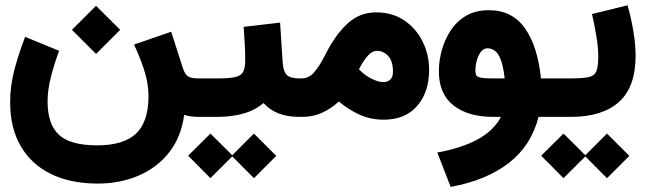

<svg xmlns="http://www.w3.org/2000/svg" viewBox="-20 -445 2458 731"><path d="M253.9 -331.5 345.7 -422.9 437.5 -331.5 345.7 -239.7ZM545.4 -78.1Q545.4 -127.9 528.6 -179.2Q511.7 -230.5 490.2 -275.4L631.8 -324.2L676.3 -185.5Q683.6 -163.1 695.1 -154.8Q706.5 -146.5 736.3 -146.5H755.9V0H738.3Q704.1 0 681.2 -7.8Q669.9 77.1 623.8 135.5Q577.6 193.8 507.1 223.9Q436.5 253.9 352.1 253.9Q249 253.9 174.3 217.5Q99.6 181.2 59.1 111.8Q18.6 42.5 18.6 -56.6Q18.6 -119.1 35.6 -182.4Q52.7 -245.6 75.7 -304.7L205.1 -251.5Q188 -206.1 174.6 -155Q161.1 -104 161.1 -59.1Q161.1 27.8 204.3 68.1Q247.6 108.4 350.6 108.4Q449.2 108.4 497.1 64.5Q544.9 20.5 545.4 -78.1Z M1130.4 0H1118.7Q1030.3 0 983.4 -52.7Q950.7 -24.9 906.2 -12.5Q861.8 0 809.1 0H736.3V-146.5H810.1Q855.5 -146.5 877.4 -152.1Q899.4 -157.7 906.5 -173.1Q913.6 -188.5 913.6 -218.3Q913.6 -248.5 911.6 -281Q909.7 -313.5 907.7 -342.8L1046.4 -358.9L1056.2 -207.5Q1058.6 -172.9 1072 -159.7Q1085.4 -146.5 1119.6 -146.5H1130.4ZM696.3 147.9 781.2 63.5 864.3 146 946.8 63.5 1031.7 148.4 946.8 233.4 864.3 150.4 781.2 233.4Z M1270 -58.6Q1240.2 -30.8 1205.6 -15.4Q1170.9 0 1131.8 0H1111.3V-146.5H1129.4Q1156.7 -146.5 1177.5 -171.4Q1198.2 -196.3 1218.8 -237.3Q1256.3 -312 1302.7 -355Q1349.1 -397.9 1412.1 -397.9Q1474.1 -397.9 1519.3 -367.2Q1564.5 -336.4 1589.1 -286.6Q1613.8 -236.8 1613.8 -179.2Q1613.8 -94.7 1568.6 -42Q1523.4 10.7 1440.4 10.7Q1392.6 10.7 1350.8 -7.6Q1309.1 -25.9 1270 -58.6ZM1346.7 -181.2Q1370.1 -156.7 1396.2 -144.5Q1422.4 -132.3 1438.5 -132.3Q1455.6 -132.3 1465.8 -141.8Q1476.1 -151.4 1476.1 -171.9Q1476.1 -212.4 1458 -231.9Q1439.9 -251.5 1414.1 -251.5Q1382.3 -251.5 1346.7 -181.2Z M2059.5 0V-146.5H2100.3V0ZM1840.8 -406.2Q1930.2 -406.2 1978.8 -337.2Q2027.3 -268.1 2039.6 -146.5H2069.8V0H2030.3Q2002.9 108.9 1917.5 175.3Q1832 241.7 1695.8 266.6L1645 135.7Q1738.3 118.7 1799.1 85.4Q1859.9 52.2 1887.2 0H1857.9Q1762.2 0 1706.5 -43.7Q1650.9 -87.4 1650.9 -173.8Q1650.9 -213.4 1662.1 -254.2Q1673.3 -294.9 1696.3 -329.6Q1719.2 -364.3 1755.1 -385.3Q1791 -406.2 1840.8 -406.2ZM1901.4 -146.5Q1896 -194.3 1886 -219Q1876 -243.7 1863.3 -252.4Q1850.6 -261.2 1836.4 -261.2Q1821.3 -261.2 1810.8 -247.6Q1800.3 -233.9 1795.2 -214.4Q1790 -194.8 1790 -176.3Q1790 -166.5 1792.7 -159.7Q1795.4 -152.8 1808.6 -149.7Q1821.8 -146.5 1853 -146.5Z M2369.1 -424.8Q2381.8 -381.8 2390.9 -329.6Q2399.9 -277.3 2399.9 -232.4Q2399.9 -113.3 2336.4 -56.6Q2272.9 0 2153.3 0H2080.6V-146.5H2153.3Q2198.7 -146.5 2220.9 -151.4Q2243.2 -156.2 2250.5 -174.1Q2257.8 -191.9 2257.8 -231Q2257.8 -264.2 2250 -310.3Q2242.2 -356.4 2233.9 -391.6ZM2040.5 147.9 2125.5 63.5 2208.5 146 2291 63.5 2376 148.4 2291 233.4 2208.5 150.4 2125.5 233.4Z"/></svg>

Font: Vazir Black FD-WOL-UI
Style: Black-FD-WOL-UI
Weight: 900
Designer: Saber Rastikerdar
Foundry: Saber Rastikerdar
Version: Version 30.0.0